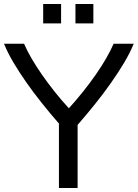

<svg xmlns="http://www.w3.org/2000/svg" viewBox="-20 -933 684 953"><path d="M272.5 0V-319.8Q228.5 -370.1 187.3 -421.9Q146 -473.6 110.6 -524.2Q75.2 -574.7 46.4 -623.3Q17.6 -671.9 0 -715.8H99.6Q114.3 -681.2 137 -642.3Q159.7 -603.5 188.2 -562.5Q216.8 -521.5 250.2 -479.2Q283.7 -437 321.8 -395.5Q359.4 -437 393.1 -479.2Q426.8 -521.5 455.3 -562.5Q483.9 -603.5 506.3 -642.3Q528.8 -681.2 543.9 -715.8H643.6Q625.5 -670.9 596.2 -621.8Q566.9 -572.8 530.5 -521Q494.1 -469.2 451.9 -416.7Q409.7 -364.3 365.2 -313V0ZM194.3 -816.9V-913.1H283.2V-816.9ZM354.5 -816.9V-913.1H443.4V-816.9Z"/></svg>

Font: Arian AMU
Style: Regular
Weight: 400
Designer: Ruben Hakobyan (Tarumian)
Foundry: Ruben Hakobyan (Tarumian)
Version: Version 4.003